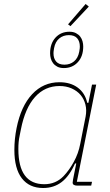

<svg xmlns="http://www.w3.org/2000/svg" viewBox="-20 -930 553 962"><path d="M367 0Q357 0 350.5 -3.5Q344 -7 344 -15Q344 -21 346 -31L362 -111H356Q328 -48 289 -18Q250 12 196 12Q127 12 89.5 -36.5Q52 -85 52 -179Q52 -233 63 -288Q85 -398 141 -458Q197 -518 278 -518Q333 -518 369.5 -491Q406 -464 417 -415H423L441 -506H462L365 -19H441L437 0ZM202 -7Q259 -7 298 -47Q326 -76 349.5 -118.5Q373 -161 382 -209L409 -346Q415 -378 408 -406Q401 -434 383.5 -454.5Q366 -475 339 -487Q312 -499 278 -499Q205 -499 155.5 -444Q106 -389 85 -283L78 -248Q75 -234 73.5 -218.5Q72 -203 72 -183Q72 -7 202 -7ZM333 -799 321 -808 409 -910 425 -897ZM300 -589Q280 -589 267 -596Q254 -603 246 -613.5Q238 -624 234.5 -637Q231 -650 231 -663Q231 -712 258 -741.5Q285 -771 328 -771Q347 -771 360.5 -764Q374 -757 382 -746.5Q390 -736 393.5 -723Q397 -710 397 -697Q397 -648 370 -618.5Q343 -589 300 -589ZM303 -606Q331 -606 351 -622.5Q371 -639 377 -671Q379 -683 379.5 -687.5Q380 -692 380 -697Q380 -723 366.5 -738.5Q353 -754 325 -754Q297 -754 277 -737.5Q257 -721 251 -689Q249 -677 248.5 -672.5Q248 -668 248 -663Q248 -637 261.5 -621.5Q275 -606 303 -606Z"/></svg>

Font: IBM Plex Sans Cond Thin
Style: Italic
Weight: 100
Width: 3
Italic angle: -11°
Designer: Mike Abbink, Paul van der Laan, Pieter van Rosmalen
Foundry: Bold Monday
Version: Version 1.3